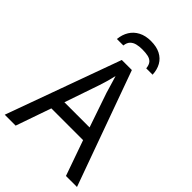

<svg xmlns="http://www.w3.org/2000/svg" viewBox="-264 -1025 1133 1133"><g transform="rotate(45 302.0 -459.0)"><path d="M511 0 433 -221H168L91 0H0L260 -717H344L603 0ZM333 -517Q331 -525 324.5 -546Q318 -567 311.5 -589.5Q305 -612 301 -624Q294 -593 285.5 -563.5Q277 -534 271 -517L197 -301H407ZM303 -918Q350 -918 382 -901.5Q414 -885 431 -855Q448 -825 450 -784H397Q394 -812 382 -825Q370 -838 350 -842.5Q330 -847 301 -847Q277 -847 256.5 -842Q236 -837 222.5 -823.5Q209 -810 206 -784H152Q156 -824 174.5 -854Q193 -884 225.5 -901Q258 -918 303 -918Z"/></g></svg>

Font: Noto Sans Display
Style: Regular
Weight: 400
Designer: Monotype Design Team
Foundry: Monotype Imaging Inc.
Version: Version 2.003